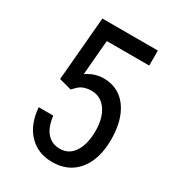

<svg xmlns="http://www.w3.org/2000/svg" viewBox="-174 -814 843 926"><g transform="rotate(30 247.0 -350.5)"><path d="M92.3 -356.4 161.1 -337.9 184.1 -360.8C201.3 -375.8 224.3 -383.3 252.9 -383.3C287.4 -383.3 314.9 -368.7 335.2 -339.4C355.6 -310.1 365.7 -272.1 365.7 -225.6C365.7 -176.1 356.3 -136.8 337.4 -107.7C318.5 -78.5 292.3 -64 258.8 -64C229.2 -64 205.2 -74.3 186.8 -95C168.4 -115.6 156.7 -146.3 151.9 -187H70.8C75.7 -125.5 94.9 -77.3 128.4 -42.5C161.9 -7.6 205.4 9.8 258.8 9.8C318.7 9.8 365.8 -11.2 400.1 -53.2C434.5 -95.2 451.7 -153 451.7 -226.6C451.7 -299.2 435.9 -356.9 404.3 -399.9C372.7 -442.9 329.3 -464.4 273.9 -464.4C240.1 -464.4 208.5 -454.1 179.2 -433.6L195.8 -627.4H432.1V-710.9H123Z"/></g></svg>

Font: Roboto Condensed
Style: Regular
Weight: 400
Designer: Google
Version: Version 2.134; 2016